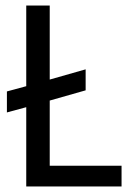

<svg xmlns="http://www.w3.org/2000/svg" viewBox="-20 -675 485 695"><path d="M5 -344 75 -363V-655H160V-387L290 -424V-348L160 -311V-75H420V0H75V-287L5 -268Z"/></svg>

Font: Ropa Sans
Style: Regular
Weight: 400
Designer: Botio Nikoltchev
Foundry: Botjo Nikoltchev
Version: Version 1.002